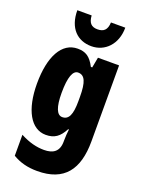

<svg xmlns="http://www.w3.org/2000/svg" viewBox="-185 -871 895 1196"><g transform="rotate(20 262.0 -273.5)"><path d="M430 -787H335C333 -736 310 -718 270 -718C229 -718 210 -739 207 -787H112C112 -668 178 -606 270 -606C359 -606 430 -676 430 -787ZM197 -563C93 -563 32 -453 32 -272C32 -99 93 10 192 10C249 10 282 -14 312 -71H317C314 -51 312 -17 312 5V11C312 78 273 102 214 102C165 102 115 90 56 59V198C103 226 154 240 219 240C398 240 474 137 474 -49V-553H334L321 -484H312C281 -544 249 -563 197 -563ZM250 -424C294 -424 312 -384 312 -285V-256C312 -168 294 -129 251 -129C215 -129 196 -176 196 -270C196 -375 216 -424 250 -424Z"/></g></svg>

Font: Noto Sans Arabic UI XCn Bk
Style: Regular
Weight: 900
Width: 2
Designer: Monotype Design Team, Nadine Chahine and Nizar Qandah
Foundry: Monotype Imaging Inc.
Version: Version 2.010